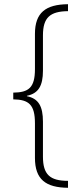

<svg xmlns="http://www.w3.org/2000/svg" viewBox="-20 -734 388 912"><path d="M303 158V125C217 125 184 95 184 10V-156C184 -229 163 -266 108 -277V-279C162 -290 184 -326 184 -398V-566C184 -651 218 -680 303 -681V-714C197 -713 146 -674 146 -573V-406C146 -317 116 -295 43 -294V-262C117 -261 146 -237 146 -148V16C146 118 197 157 303 158Z"/></svg>

Font: Noto Sans Gujarati Condensed ExtraLight
Style: Regular
Weight: 200
Width: 3
Designer: Jelle Bosma - Monotype Design Team, Universal Thirst
Foundry: Monotype Imaging Inc.
Version: Version 2.106